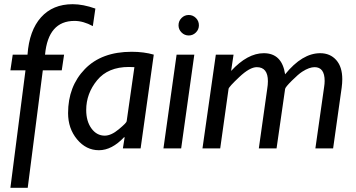

<svg xmlns="http://www.w3.org/2000/svg" viewBox="-20 -711 1708 920"><path d="M287.1 -449.2 275.9 -374H185.1L112.8 189H29.8L102.1 -374H29.8L41 -449.2H111.8Q120.1 -564.9 176.5 -627.9Q232.9 -690.9 328.1 -690.9Q377.9 -690.9 437 -669.9L424.8 -585.9Q378.9 -610.8 336.9 -610.8Q210.9 -610.8 195.8 -449.2Z M716.8 -449.2 653.8 0H568.8L577.1 -51.8L575.2 -54.2Q516.1 8.8 454.1 8.8Q392.6 8.8 349.4 -43.2Q306.2 -95.2 306.2 -168.9Q306.2 -296.9 386.5 -379.9Q466.8 -462.9 610.8 -462.9Q669.4 -462.9 716.8 -449.2ZM586.9 -129.9 624 -389.2Q610.4 -390.1 597.7 -390.1Q497.6 -390.1 445.3 -326.4Q393.1 -262.7 393.1 -184.1Q393.1 -129.9 418.2 -95.5Q443.4 -61 481.9 -61Q512.7 -61 549.3 -91.6Q585.9 -122.1 586.9 -129.9Z M835.4 -589.8Q835.4 -610.4 849.9 -624.8Q864.3 -639.2 884.3 -639.2Q904.3 -639.2 918.7 -624.8Q933.1 -610.4 933.1 -589.8Q933.1 -569.8 918.7 -555.4Q904.3 -541 884.3 -541Q864.3 -541 849.9 -555.4Q835.4 -569.8 835.4 -589.8ZM911.1 -449.2 848.1 0H763.2L826.2 -449.2Z M1099.1 -449.2 1087.4 -371.1Q1166 -456.1 1244.1 -456.1Q1331.1 -456.1 1346.2 -355Q1428.2 -456.1 1514.2 -456.1Q1562 -456.1 1591.1 -423.3Q1620.1 -390.6 1620.1 -331.5Q1620.1 -313 1617.2 -291L1576.2 0H1491.2L1533.2 -294.9Q1535.6 -310.1 1535.6 -323.2Q1535.6 -389.2 1487.3 -389.2Q1475.1 -389.2 1460.4 -384Q1445.8 -378.9 1427.7 -367.2Q1409.7 -355.5 1378.7 -324.7Q1347.7 -293.9 1346.2 -285.2L1305.2 0H1220.2L1260.3 -284.2Q1263.7 -305.2 1263.7 -321.8Q1263.7 -389.2 1210.4 -389.2Q1176.8 -389.2 1126.7 -342Q1076.7 -294.9 1075.2 -285.2L1035.2 0H950.2L1014.2 -449.2Z"/></svg>

Font: Myanmar Pyu Pro
Style: Regular
Weight: 400
Designer: Khon Soe Zaw Thu
Foundry: PaOh Unicode
Version: Version 2.00 April 29, 2017